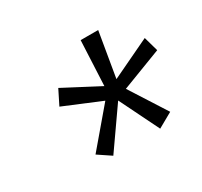

<svg xmlns="http://www.w3.org/2000/svg" viewBox="-82 -914 564 537"><g transform="rotate(-30 200.0 -646.0)"><path d="M146.5 -483.4 105 -511.2 204.1 -627.9 84.5 -677.7 107.9 -724.6 222.2 -664.6 229 -809.1H285.6L261.2 -664.6L387.2 -724.6L400.4 -677.7L270.5 -627.9L345.7 -510.3L297.9 -483.4L235.4 -610.4Z"/></g></svg>

Font: Oswald
Style: Light
Weight: 300
Designer: Vernon Adams
Foundry: Vernon Adams
Version: 3.0; ttfautohint (v0.95.6-bc232) -l 8 -r 50 -G 200 -x 0 -w "